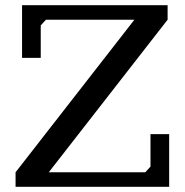

<svg xmlns="http://www.w3.org/2000/svg" viewBox="-20 -720 712 740"><path d="M40 -56 498 -644H157L137 -622V-497H65V-700H626V-644L168 -56H540L560 -78V-203H632V0H40Z"/></svg>

Font: PT Serif Caption
Style: Regular
Weight: 400
Designer: A.Korolkova, O.Umpeleva, V.Yefimov
Foundry: ParaType Ltd
Version: Version 1.000W OFL